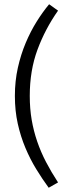

<svg xmlns="http://www.w3.org/2000/svg" viewBox="-20 -730 333 903"><path d="M209 153Q179 112 150.5 65.5Q122 19 99.5 -34.5Q77 -88 63.5 -148.5Q50 -209 50 -279Q50 -349 64 -411.5Q78 -474 101 -528.5Q124 -583 152.5 -628.5Q181 -674 211 -710L253 -680Q193 -595 156.5 -497Q120 -399 120 -279Q120 -219 129 -166.5Q138 -114 155 -64.5Q172 -15 196.5 32Q221 79 253 128Z"/></svg>

Font: Mukta Vaani Light
Style: Regular
Weight: 300
Designer: Noopur Datye, Girish Dalvi, Yashodeep Gholap, Pallavi Karambelkar
Foundry: Ek Type
Version: Version 2.538;PS 1.000;hotconv 16.6.51;makeotf.lib2.5.65220;